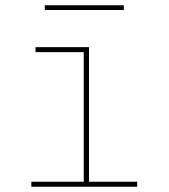

<svg xmlns="http://www.w3.org/2000/svg" viewBox="-20 -709 640 729"><path d="M99 0V-19H298V-511H115V-530H318V-19H501V0ZM150 -671V-689H450V-671Z"/></svg>

Font: Iosevka Slab Thin Extended
Style: Regular
Weight: 100
Width: 7
Monospace: yes
Designer: Belleve Invis
Foundry: Belleve Invis
Version: Version 11.1.1; ttfautohint (v1.8.3)